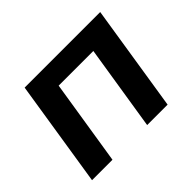

<svg xmlns="http://www.w3.org/2000/svg" viewBox="-113 -660 830 830"><g transform="rotate(-45 302.5 -244.5)"><path d="M33 0 110 -489H572L495 0H370L432 -391H220L158 0Z"/></g></svg>

Font: Nunito Sans 12pt
Style: Bold Italic
Weight: 700
Italic angle: -9°
Designer: Vernon Adams
Foundry: Vernon Adams
Version: Version 3.101;gftools[0.9.27]